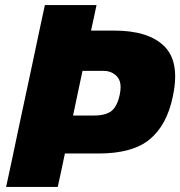

<svg xmlns="http://www.w3.org/2000/svg" viewBox="-20 -733 707 753"><path d="M4 0Q16.5 -57 27.5 -109Q38.5 -161 53 -230.5L105 -473.5Q120 -544 131.5 -599Q143 -653.5 156 -713H358.5Q353 -687 347.8 -662.2Q342.5 -637.5 337 -613H428.5Q563 -613 625 -551Q667 -509 667 -433Q667 -397 657.5 -353.5Q634.5 -242.5 567.5 -186.8Q500.5 -131 366.5 -131H234.5Q227.5 -97 220.8 -65.5Q214 -34 206.5 0ZM386.5 -455H303.5L266.5 -280H348.5Q395 -280 417.5 -298Q440 -316 449.5 -361.5Q453 -378 453 -391.5Q453 -417.5 439.5 -432.5Q418.5 -455 386.5 -455Z"/></svg>

Font: Heraclito ExtraBold
Style: Italic
Weight: 800
Italic angle: -12°
Designer: Kostas Bartsokas (font) & Cristiano Sobral (main changes)
Foundry: Kostas Bartsokas (font) & Cristiano Sobral (main changes)
Version: Version 1.00;July 8, 2020;FontCreator 13.0.0.2655 64-bit